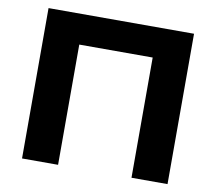

<svg xmlns="http://www.w3.org/2000/svg" viewBox="-78 -803 1008 894"><g transform="rotate(10 425.5 -355.5)"><path d="M81.1 0V-710.9H769V0H598.6V-568.4H251.5V0Z"/></g></svg>

Font: Bert Sans Black
Style: Regular
Weight: 900
Designer: Christian Robertson, Adam Twardoch, & Cristiano Sobral
Foundry: Google
Version: Version 12.135;January 10, 2020;FontCreator 12.0.0.2547 64-b